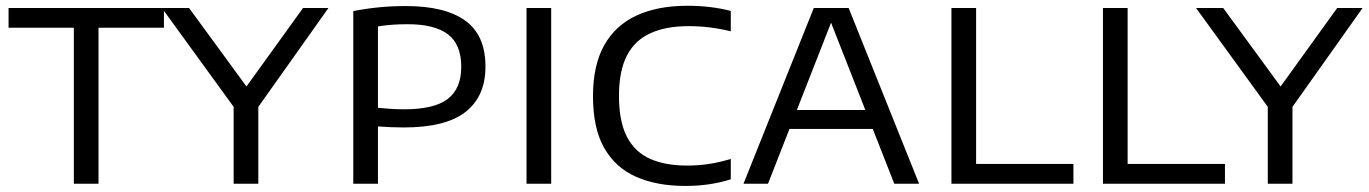

<svg xmlns="http://www.w3.org/2000/svg" viewBox="-20 -622 4633 650"><path d="M230 0V-528H9V-595H535V-528H313.5V0Z M771 0V-294L789 -235.5L528 -595H620L828.5 -310H800.5L1006 -595H1092L837 -235.5L854.5 -293.5V0Z M1176 0V-584.5Q1220 -593 1262.8 -597.2Q1305.5 -601.5 1354.5 -601.5Q1486.5 -601.5 1555 -552.2Q1623.5 -503 1623.5 -396.5Q1623.5 -296 1556.2 -243.2Q1489 -190.5 1347 -190.5Q1324 -190.5 1302 -191.5Q1280 -192.5 1259.5 -194V0ZM1348 -252Q1450.5 -252 1496 -287.2Q1541.5 -322.5 1541.5 -395.5Q1541.5 -471.5 1496.5 -505.8Q1451.5 -540 1360.5 -540Q1332 -540 1307.2 -538.2Q1282.5 -536.5 1259.5 -532.5V-257Q1281 -255 1302 -253.5Q1323 -252 1348 -252Z M1762.5 0V-595H1846V0Z M2300 7.5Q2204.5 7.5 2134.5 -23Q2064.5 -53.5 2026 -120.2Q1987.5 -187 1987.5 -296.5Q1987.5 -401 2025.5 -468.8Q2063.5 -536.5 2135 -569.5Q2206.5 -602.5 2307 -602.5Q2346.5 -602.5 2382.8 -598.2Q2419 -594 2454 -585V-516Q2419.5 -524.5 2384 -529Q2348.5 -533.5 2311.5 -533.5Q2234.5 -533.5 2181.8 -509.5Q2129 -485.5 2102.2 -433.5Q2075.5 -381.5 2075.5 -297.5Q2075.5 -210 2102.8 -158.2Q2130 -106.5 2181.5 -84Q2233 -61.5 2305.5 -61.5Q2344 -61.5 2379.2 -66.8Q2414.5 -72 2454 -84V-15Q2419.5 -4 2380.8 1.8Q2342 7.5 2300 7.5Z M2497 0 2735 -595H2853L3091.5 0H3007.5L2787.5 -560.5H2799.5L2580 0ZM2631 -185.5 2651 -249.5H2937L2956.5 -185.5Z M3201 0V-595H3284.5V-67H3614V0Z M3714 0V-595H3797.5V-67H4127V0Z M4272 0V-294L4290 -235.5L4029 -595H4121L4329.5 -310H4301.5L4507 -595H4593L4338 -235.5L4355.5 -293.5V0Z"/></svg>

Font: Encode Sans SC SemiExpanded
Style: Regular
Weight: 400
Width: 6
Designer: Multiple Designers
Foundry: Impallari Type
Version: Version 3.002